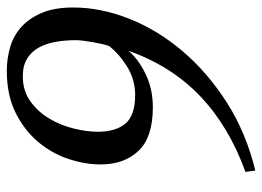

<svg xmlns="http://www.w3.org/2000/svg" viewBox="-123 -635 770 564"><g transform="rotate(-90 262.0 -353.0)"><path d="M61 -442Q61 -489 77.5 -538Q94 -587 128 -627Q162 -667 213.5 -692.5Q265 -718 336 -718Q371 -718 404.5 -708.5Q438 -699 464 -676Q490 -653 506 -615.5Q522 -578 522 -523Q522 -442 489 -358.5Q456 -275 393.5 -201.5Q331 -128 242.5 -71.5Q154 -15 43 12L39 -17Q172 -65 261 -149.5Q350 -234 395 -361Q371 -332 327 -310.5Q283 -289 229 -289Q141 -289 101 -331Q61 -373 61 -442ZM157 -451Q157 -398 181 -369.5Q205 -341 265 -341Q310 -341 348 -364.5Q386 -388 409 -418Q412 -426 415 -439.5Q418 -453 420.5 -467Q423 -481 424.5 -494Q426 -507 426 -515Q426 -546 421 -574.5Q416 -603 404 -624.5Q392 -646 371.5 -658.5Q351 -671 320 -671Q277 -671 246 -648.5Q215 -626 195.5 -593Q176 -560 166.5 -521.5Q157 -483 157 -451Z"/></g></svg>

Font: PTSerifItalic
Style: Italic
Weight: 400
Italic angle: -12°
Designer: A.Korolkova, O.Umpeleva, V.Yefimov
Foundry: ParaType Ltd
Version: Version 1.000W OFL